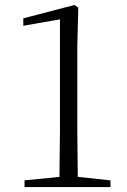

<svg xmlns="http://www.w3.org/2000/svg" viewBox="-20 -755 512 775"><path d="M219 0H426V-27L294 -41L292 -229V-567L296 -724L281 -735L74 -681V-651L222 -677V-229L220 -41L79 -27V0Z"/></svg>

Font: Noto Serif CJK KR Light
Style: Regular
Weight: 300
Designer: Ryoko NISHIZUKA 西塚涼子 (kana & ideographs); Frank Grießhammer (Latin, Greek & Cyrillic); Wenlong ZHANG 张文龙 (bopomofo); San
Foundry: Adobe
Version: Version 2.001;hotconv 1.1.0;makeotfexe 2.6.0